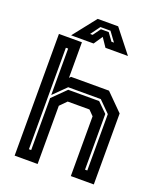

<svg xmlns="http://www.w3.org/2000/svg" viewBox="-163 -1010 930 1111"><g transform="rotate(20 302.5 -454.0)"><path d="M62.5 0V-749.5H204V-530.5L213.5 -540H447L550 -437V0H408.5V-368L378 -399H244L204 -358.5V0ZM127.5 -63H141.5V-383L223.5 -464H414L473 -406V-63H487V-410L419 -478H218.5L141.5 -402V-688H127.5ZM243.5 -908H369.5L481.5 -766H343L306.5 -820L270 -766H131.5ZM274.5 -869 232 -811H247.5L281.5 -858H329.5L363.5 -811H379L336.5 -869Z"/></g></svg>

Font: Tourney
Style: Bold
Weight: 700
Designer: Tyler Finck
Foundry: Etcetera Type Co
Version: Version 1.015